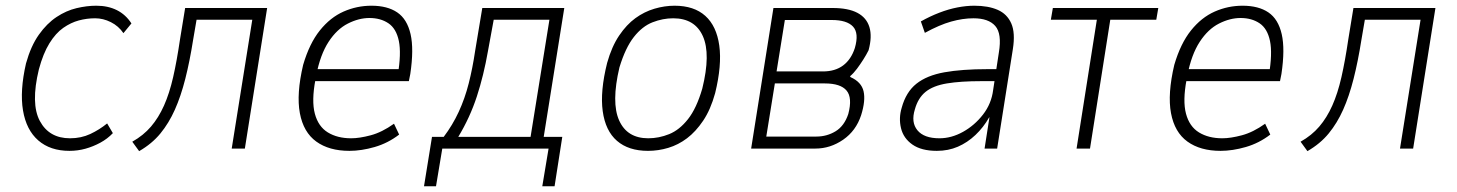

<svg xmlns="http://www.w3.org/2000/svg" viewBox="-20 -520 5099 672"><path d="M223 8Q156 8 114 -28.5Q72 -65 60.5 -133.5Q49 -202 71 -298Q88 -359 116 -398.5Q144 -438 178 -460.5Q212 -483 248 -491.5Q284 -500 317 -500Q358 -500 389 -484.5Q420 -469 440 -438L412 -404Q395 -429 368 -442.5Q341 -456 313 -456Q284 -456 256 -448.5Q228 -441 201.5 -422.5Q175 -404 153 -368.5Q131 -333 116 -277Q87 -157 119.5 -96.5Q152 -36 225 -36Q264 -36 296 -51Q328 -66 355 -88L375 -54Q356 -34 331 -20.5Q306 -7 279 0.5Q252 8 223 8Z M467 9 443 -24Q482 -46 508.5 -77Q535 -108 554 -150.5Q573 -193 586 -250Q599 -307 610 -382L628 -492H915L837 0H791L863 -451H668L656 -381Q644 -305 628.5 -244Q613 -183 592 -136Q571 -89 541.5 -53Q512 -17 467 9Z M1203 8Q1132 8 1087 -24.5Q1042 -57 1029.5 -124Q1017 -191 1041 -293Q1063 -368 1099.5 -413.5Q1136 -459 1182.5 -479.5Q1229 -500 1280 -500Q1336 -500 1370.5 -476.5Q1405 -453 1417 -400.5Q1429 -348 1416 -261L1411 -236H1067L1074 -278H1395L1372 -256Q1385 -333 1376 -376.5Q1367 -420 1339.5 -438.5Q1312 -457 1273 -457Q1236 -457 1197.5 -437.5Q1159 -418 1130 -373.5Q1101 -329 1087 -257L1084 -241Q1070 -167 1082 -122Q1094 -77 1127.5 -56.5Q1161 -36 1209 -36Q1238 -36 1277.5 -46.5Q1317 -57 1359 -87L1377 -49Q1338 -19 1291.5 -5.5Q1245 8 1203 8Z M1464 132 1492 -41H1533Q1564 -82 1585.5 -128.5Q1607 -175 1620.5 -228Q1634 -281 1643 -342L1668 -492H1955L1883 -41H1948L1921 132H1878L1900 0H1528L1506 132ZM1584 -41H1837L1903 -451H1708L1688 -342Q1673 -256 1649 -182.5Q1625 -109 1584 -41Z M2248 8Q2180 8 2139.5 -27Q2099 -62 2089.5 -131Q2080 -200 2105 -300Q2121 -357 2147 -395.5Q2173 -434 2204 -456.5Q2235 -479 2270.5 -489.5Q2306 -500 2341 -500Q2409 -500 2448.5 -464.5Q2488 -429 2497.5 -360.5Q2507 -292 2483 -194Q2467 -136 2441 -97.5Q2415 -59 2384.5 -36Q2354 -13 2319 -2.5Q2284 8 2248 8ZM2249 -36Q2286 -36 2322 -50.5Q2358 -65 2388 -103Q2418 -141 2438 -210Q2468 -331 2440 -393.5Q2412 -456 2336 -456Q2300 -456 2264 -442Q2228 -428 2198.5 -390.5Q2169 -353 2148 -284Q2119 -161 2147 -98.5Q2175 -36 2249 -36Z M2609 0 2687 -492H2894Q2949 -492 2981 -475Q3013 -458 3023 -425Q3033 -392 3020 -344Q3012 -328 3001.5 -311.5Q2991 -295 2979.5 -279.5Q2968 -264 2955 -253L2957 -250Q2995 -233 3002.5 -200.5Q3010 -168 2994 -117Q2976 -62 2931 -31Q2886 0 2834 0ZM2662 -42H2837Q2874 -42 2904.5 -60.5Q2935 -79 2949 -121Q2964 -178 2943 -203Q2922 -228 2867 -228H2692ZM2698 -270H2860Q2903 -270 2931 -291Q2959 -312 2972 -352Q2987 -404 2965.5 -427Q2944 -450 2891 -450H2727Z M3259 8Q3205 8 3173.5 -14Q3142 -36 3133.5 -71.5Q3125 -107 3136 -143Q3151 -198 3187.5 -227Q3224 -256 3285.5 -267Q3347 -278 3436 -278H3478L3471 -236H3415Q3342 -236 3294 -228Q3246 -220 3219.5 -198.5Q3193 -177 3182 -137Q3168 -92 3191 -64Q3214 -36 3268 -36Q3310 -36 3350.5 -58.5Q3391 -81 3420.5 -119Q3450 -157 3456 -205L3476 -336Q3487 -402 3463.5 -429Q3440 -456 3387 -456Q3350 -456 3309 -444.5Q3268 -433 3217 -405L3203 -445Q3235 -463 3267.5 -475.5Q3300 -488 3331 -494Q3362 -500 3390 -500Q3439 -500 3472 -485.5Q3505 -471 3519.5 -438Q3534 -405 3525 -348L3470 0H3426L3443 -109H3442Q3422 -74 3394 -47.5Q3366 -21 3332.5 -6.5Q3299 8 3259 8Z M3748 0 3819 -451H3658L3665 -492H4034L4027 -451H3866L3795 0Z M4252 8Q4181 8 4136 -24.5Q4091 -57 4078.5 -124Q4066 -191 4090 -293Q4112 -368 4148.5 -413.5Q4185 -459 4231.5 -479.5Q4278 -500 4329 -500Q4385 -500 4419.5 -476.5Q4454 -453 4466 -400.5Q4478 -348 4465 -261L4460 -236H4116L4123 -278H4444L4421 -256Q4434 -333 4425 -376.5Q4416 -420 4388.5 -438.5Q4361 -457 4322 -457Q4285 -457 4246.5 -437.5Q4208 -418 4179 -373.5Q4150 -329 4136 -257L4133 -241Q4119 -167 4131 -122Q4143 -77 4176.5 -56.5Q4210 -36 4258 -36Q4287 -36 4326.5 -46.5Q4366 -57 4408 -87L4426 -49Q4387 -19 4340.5 -5.5Q4294 8 4252 8Z M4556 9 4532 -24Q4571 -46 4597.5 -77Q4624 -108 4643 -150.5Q4662 -193 4675 -250Q4688 -307 4699 -382L4717 -492H5004L4926 0H4880L4952 -451H4757L4745 -381Q4733 -305 4717.5 -244Q4702 -183 4681 -136Q4660 -89 4630.5 -53Q4601 -17 4556 9Z"/></svg>

Font: Nunito Sans 7pt Condensed ExtraLight
Style: Italic
Weight: 250
Width: 3
Italic angle: -9°
Designer: Vernon Adams
Foundry: Vernon Adams
Version: Version 3.101;gftools[0.9.27]